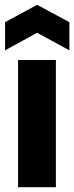

<svg xmlns="http://www.w3.org/2000/svg" viewBox="-20 -777 308 797"><path d="M55 0V-528H212V0ZM1 -568V-685L134 -757L268 -685V-568L134 -641Z"/></svg>

Font: Bricolage Grotesque 96pt ExtraBold SemiCondensed ExtraBold
Style: Regular
Weight: 800
Width: 4
Version: Version 1.001;gftools[0.9.33.dev8+g029e19f]